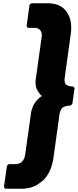

<svg xmlns="http://www.w3.org/2000/svg" viewBox="-20 -892 480 1184"><path d="M381 -831C360 -856 325 -872 273 -872H174L162 -862L144 -730L152 -720H194C208 -720 218 -716 228 -706C236 -696 240 -682 237 -664L201 -407C195 -367 204 -340 221 -319L228 -310C231 -306 234 -303 238 -300C235 -297 229 -294 226 -291L217 -283C194 -263 177 -233 171 -193L135 64C132 82 126 95 114 107C104 115 90 120 76 120H34L23 130L4 262L13 272H112C164 272 203 256 232 231L241 224H242C284 187 303 130 310 79L347 -188C350 -206 356 -218 365 -228C375 -235 393 -241 413 -241H415L426 -251L440 -349L431 -359H429C409 -359 395 -363 385 -372C380 -380 376 -394 379 -412L416 -679C423 -728 420 -783 389 -821L390 -822Z"/></svg>

Font: Hussar Woodtype
Style: UltraObl
Weight: 900
Foundry: Cannot Into Space Fonts
Version: Version 1.07